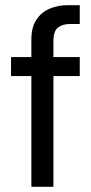

<svg xmlns="http://www.w3.org/2000/svg" viewBox="-20 -720 350 740"><path d="M22.5 -426.9H287.4V-500H22.5ZM287.4 -627.4V-700H240.2Q203.6 -700 171.7 -686.7Q139.8 -673.4 120.3 -644.2Q100.9 -615 100.9 -567.1V0H185.9V-560.9Q185.9 -600.1 203.4 -613.8Q220.9 -627.4 248.7 -627.4Z"/></svg>

Font: Overused Grotesk Light
Style: Regular
Weight: 300
Designer: RandomMaerks
Version: Version 0.005